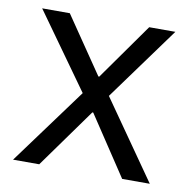

<svg xmlns="http://www.w3.org/2000/svg" viewBox="-64 -579 635 643"><g transform="rotate(10 253.5 -258.0)"><path d="M110 0 255 -202H258L392 0H486L300 -266L482 -516H393L257 -324H254L123 -516H29L212 -260L21 0Z"/></g></svg>

Font: IBMKR
Style: Regular
Weight: 400
Designer: Mike Abbink; Paul van der Laan; Pieter van Rosmalen; Wujin Sim; Chorong Kim; Dohee Lee;
Foundry: Sandoll Inc.
Version: Version 1.002